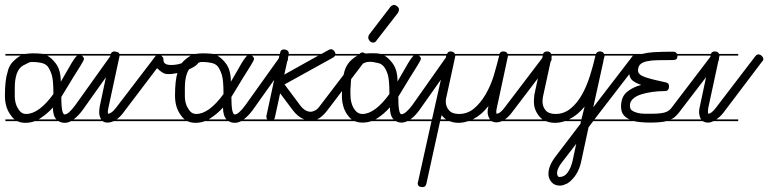

<svg xmlns="http://www.w3.org/2000/svg" viewBox="-22 -506 3121 780"><path d="M360 -14H267Q253 -7 241 -7Q227 -7 216 -14H120Q101 -7 81 -7Q63 -7 48 -14H0V-21H37Q28 -28 21 -39Q-2 -70 -2 -117Q-2 -181 9 -214Q14 -238 30 -255Q47 -272 62 -280H0V-287H81H82Q106 -291 144 -288Q147 -287 151 -287H360V-280H310Q312 -279 313 -278Q319 -272 319 -267.5Q319 -263 315 -256Q311 -249 305 -239L292 -218Q285 -206 275 -191L227 -112Q227 -41 241 -41Q256 -41 284 -79L424 -275Q429 -283 437 -283Q445 -283 451 -277.5Q457 -272 457 -266Q457 -261 453 -255L313 -58Q295 -34 277 -21H360ZM84 -43Q136 -43 195 -124Q195 -181 188 -202.5Q181 -224 171 -237Q161 -248 143 -251Q128 -254 116 -254H103Q98 -254 72 -240Q38 -221 38 -148V-113Q38 -103 41 -89.5Q44 -76 51 -66Q63 -43 84 -43ZM204 -249Q225 -222 225 -174L258 -231Q279 -269 291 -280H170Q188 -270 204 -249ZM193 -69Q169 -43 141 -25Q138 -23 135 -21H208H207Q193 -36 193 -69Z M691 -14H440Q427 -8 414 -8Q403 -8 395 -14H360V-21H389Q381 -35 381 -48Q381 -61 383 -73L427 -280H360V-287H428Q432 -297 443 -297H444Q456 -295 460 -292Q462 -290 463 -287H691V-280H633Q634 -279 635 -278Q642 -272 642 -266V-262Q642 -242 673 -242Q712 -242 741 -262Q751 -268 757 -276Q763 -284 769.5 -284Q776 -284 782.5 -278Q789 -272 789 -266Q789 -241 740 -222Q720 -213 701 -209.5Q682 -206 675 -205.5Q668 -205 663 -205H659Q655 -205 651 -206Q638 -208 616 -229L478 -47Q466 -31 452 -21H691ZM418 -66Q416 -57 416 -52Q416 -47 417 -44Q431 -44 450 -69L609 -277Q610 -279 611 -280H464Z M1051 -14H958Q944 -7 932 -7Q918 -7 907 -14H811Q792 -7 772 -7Q754 -7 739 -14H691V-21H728Q719 -28 712 -39Q689 -70 689 -117Q689 -181 700 -214Q705 -238 721 -255Q738 -272 753 -280H691V-287H772H773Q797 -291 835 -288Q838 -287 842 -287H1051V-280H1001Q1003 -279 1004 -278Q1010 -272 1010 -267.5Q1010 -263 1006 -256Q1002 -249 996 -239L983 -218Q976 -206 966 -191L918 -112Q918 -41 932 -41Q947 -41 975 -79L1115 -275Q1120 -283 1128 -283Q1136 -283 1142 -277.5Q1148 -272 1148 -266Q1148 -261 1144 -255L1004 -58Q986 -34 968 -21H1051ZM775 -43Q827 -43 886 -124Q886 -181 879 -202.5Q872 -224 862 -237Q852 -248 834 -251Q819 -254 807 -254H794Q789 -254 763 -240Q729 -221 729 -148V-113Q729 -103 732 -89.5Q735 -76 742 -66Q754 -43 775 -43ZM895 -249Q916 -222 916 -174L949 -231Q970 -269 982 -280H861Q879 -270 895 -249ZM884 -69Q860 -43 832 -25Q829 -23 826 -21H899H898Q884 -36 884 -69Z M1368 -280H1339Q1337 -275 1331 -272L1134 -163L1196 -80Q1207 -65 1218 -58.5Q1229 -52 1240 -52Q1248 -52 1258.5 -57.5Q1269 -63 1277 -75L1438 -286Q1443 -293 1451 -293Q1456 -293 1463 -287.5Q1470 -282 1470 -275Q1470 -269 1465 -264L1305 -54Q1286 -30 1266 -21H1368V-14H1051V-21H1064Q1060 -25 1060 -33Q1060 -37 1061 -38L1113 -280H1051V-287H1115L1116 -291Q1118 -305 1130 -305Q1141 -305 1146 -300.5Q1151 -296 1151 -291V-287H1284L1313 -303Q1318 -306 1323 -306Q1329 -306 1335 -300Q1340 -294 1341 -287H1368ZM1167 -59 1116 -127 1095 -30Q1094 -24 1091 -21H1214Q1188 -31 1167 -59ZM1133 -203 1271 -280H1150Z M1725 -14H1633Q1621 -8 1609 -8Q1597 -8 1586 -14H1487Q1470 -8 1450 -8Q1433 -8 1419 -14H1367V-21H1407Q1397 -28 1389 -40Q1367 -71 1367 -118Q1367 -181 1377 -215Q1383 -238 1399 -256Q1415 -272 1430 -280H1367V-287H1448Q1449 -287 1451 -287Q1475 -291 1512 -289Q1518 -288 1523 -287H1725V-280H1680L1681 -279Q1688 -273 1688 -268.5Q1688 -264 1684 -257Q1680 -250 1674 -240L1661 -219Q1654 -207 1644 -192L1596 -113Q1596 -42 1609 -42Q1625 -42 1653 -79L1792 -276Q1798 -284 1806 -284Q1813 -284 1819 -278.5Q1825 -273 1825 -267Q1825 -262 1821 -256L1682 -59Q1663 -33 1645 -21H1725ZM1450 -43Q1501 -43 1560 -124Q1560 -181 1553.5 -202.5Q1547 -224 1536.5 -236.5Q1526 -249 1508 -251Q1493 -255 1481 -255Q1474 -255 1468 -254Q1458 -251 1437 -240Q1403 -221 1403 -161Q1401 -140 1401.5 -132Q1402 -124 1402 -113.5Q1402 -103 1405.5 -89.5Q1409 -76 1415 -66Q1429 -43 1450 -43ZM1508 -342Q1503 -333 1494 -333Q1485 -333 1479.5 -340Q1474 -347 1474 -353.5Q1474 -360 1478 -366L1564 -478Q1572 -486 1578.5 -486Q1585 -486 1592 -480Q1599 -474 1599 -467Q1599 -461 1594 -453ZM1572 -250Q1593 -223 1593 -175L1626 -232Q1646 -268 1658 -280H1540Q1557 -270 1572 -250ZM1562 -70Q1538 -43 1510 -25Q1507 -23 1503 -21H1577L1576 -22Q1562 -37 1562 -70Z M2119 -14H2018Q2006 -9 1995 -9Q1983 -9 1975 -14H1880Q1860 -7 1841 -7Q1821 -7 1804 -14H1766L1710 241Q1707 254 1695 254Q1684 254 1679.5 250Q1675 246 1675 240Q1675 234 1676 234L1731 -14H1725V-21H1733L1791 -280H1725V-287H1794Q1796 -290 1798 -293Q1801 -297 1808 -297H1811Q1823 -295 1826 -287H2007Q2011 -297 2022 -297Q2032 -297 2037 -292Q2039 -290 2040 -287H2119V-280H2042V-279Q2042 -278 2041 -275Q2040 -272 2040 -271L1996 -66Q1994 -57 1994 -51Q1994 -48 1995 -44Q2003 -44 2011.5 -51Q2020 -58 2028 -69L2186 -277Q2193 -285 2200 -285Q2207 -285 2213 -279Q2219 -273 2219 -266Q2219 -260 2215 -256L2056 -47Q2043 -30 2029 -21H2119ZM1827 -277Q1827 -276 1827 -275L1792 -114Q1789 -106 1789 -93Q1789 -73 1802 -58Q1815 -43 1842 -43Q1877 -43 1903.5 -65Q1930 -87 1950.5 -122Q1971 -157 1984 -199Q1996 -240 2006 -280H1828Q1828 -279 1827 -277ZM1968 -22Q1959 -35 1959 -51Q1959 -55 1959.5 -60.5Q1960 -66 1962 -73V-75Q1935 -40 1902 -23Q1900 -22 1898 -21H1968ZM1772 -38 1768 -21H1790Q1780 -28 1772 -38Z M2479 -14H2388L2369 11L2338 155Q2332 179 2322 196.5Q2312 214 2300 225Q2297 229 2293 232L2283 239Q2280 241 2276 242Q2264 248 2253 248Q2235 248 2224 239L2217 232Q2206 218 2206 200Q2206 185 2212.5 168Q2219 151 2234 131L2336 -3L2338 -14H2273Q2252 -7 2233 -7Q2215 -7 2198 -13Q2197 -13 2196 -14H2119V-21H2182Q2176 -25 2171 -31Q2160 -43 2153.5 -58.5Q2147 -74 2147 -93Q2147 -100 2147.5 -107Q2148 -114 2149 -122L2183 -280H2119V-287H2184Q2188 -297 2200 -297Q2210 -297 2214 -292Q2216 -289 2217 -287H2399Q2404 -297 2414 -297Q2424 -297 2429 -292Q2431 -289 2432 -287H2479V-280H2434Q2434 -276 2432 -270.5Q2430 -265 2429 -256L2388 -70L2547 -277Q2552 -285 2560 -285Q2566 -285 2572.5 -279Q2579 -273 2579 -267Q2579 -260 2574 -256L2393 -21H2479ZM2219 -275 2184 -114Q2182 -104 2182 -93Q2182 -73 2194.5 -58Q2207 -43 2235 -43Q2269 -43 2296 -65Q2323 -87 2342.5 -122Q2362 -157 2375 -199Q2388 -240 2397 -280H2219ZM2319 78 2262 152Q2251 166 2246 177Q2241 188 2241 197Q2241 203 2243.5 208Q2246 213 2251 213Q2271 213 2284 195Q2297 177 2304 148ZM2353 -73Q2325 -39 2293 -23Q2291 -22 2290 -21H2340Z M2801 -280H2730V-279Q2730 -269 2725.5 -265.5Q2721 -262 2713 -262Q2677 -262 2650.5 -261.5Q2624 -261 2606 -257Q2588 -253 2579 -244.5Q2570 -236 2570 -219Q2570 -202 2600.5 -192Q2631 -182 2684 -171Q2696 -168 2696 -156Q2696 -136 2679 -136Q2653 -136 2628 -132.5Q2603 -129 2582.5 -122.5Q2562 -116 2549.5 -104.5Q2537 -93 2537 -77Q2537 -63 2545.5 -57Q2554 -51 2567.5 -47.5Q2581 -44 2597 -44H2628Q2660 -44 2678 -49Q2696 -54 2706 -68L2866 -278Q2872 -286 2879 -286Q2886 -286 2892.5 -280Q2899 -274 2899 -267Q2899 -260 2895 -256L2735 -47Q2726 -36 2716 -28Q2710 -24 2703 -21H2801V-14H2685Q2675 -11 2662 -10Q2644 -8 2619 -8Q2599 -8 2578 -10Q2566 -11 2554 -14H2479V-21H2536Q2521 -27 2512 -38Q2501 -51 2501 -73Q2501 -112 2524.5 -132Q2548 -152 2583 -161Q2559 -169 2546.5 -180Q2534 -191 2534 -213Q2534 -243 2544 -259Q2553 -272 2569 -280H2479V-287H2587Q2606 -292 2633 -294Q2667 -296 2713 -296Q2725 -296 2728 -287H2801Z M2977 -280H2901Q2901 -279 2900.5 -277.5Q2900 -276 2900 -275L2855 -66Q2854 -57 2854 -51Q2854 -48 2855 -44Q2862 -44 2870.5 -51Q2879 -58 2887 -69L3046 -277Q3052 -285 3059 -285Q3066 -285 3072.5 -279Q3079 -273 3079 -266Q3079 -260 3074 -256L2916 -47Q2902 -30 2888 -21H2977V-14H2877Q2865 -8 2855 -8Q2841 -8 2833 -14H2800V-21H2826Q2818 -35 2818 -52Q2818 -61 2821 -73L2865 -280H2800V-287H2866Q2870 -297 2882 -297Q2891 -297 2896 -292Q2898 -289 2899 -287H2977Z"/></svg>

Font: Gruenewald VA 3. Klasse
Style: Regular
Weight: 400
Designer: Peter Wiegel
Foundry: Peter Wiegel, nach dem Schriftentwurf von Dr. H. Gr¸newald
Version: Version 0.007